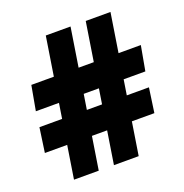

<svg xmlns="http://www.w3.org/2000/svg" viewBox="-126 -813 886 926"><g transform="rotate(-20 316.5 -350.0)"><path d="M303 0 413 -700H540L430 0ZM10 -169 28 -295H590L572 -169ZM98 0 208 -700H335L225 0ZM38 -373 61 -500H623L600 -373Z"/></g></svg>

Font: Figtree Black
Style: Regular
Weight: 900
Designer: Erik Kennedy
Foundry: Erik Kennedy
Version: Version 2.001;gftools[0.9.30]